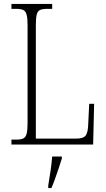

<svg xmlns="http://www.w3.org/2000/svg" viewBox="-20 -734 538 975"><path d="M38 0V-25H62Q85 -25 97.5 -30.5Q110 -36 115 -54Q120 -72 120 -109V-605Q120 -642 115 -660Q110 -678 97.5 -683.5Q85 -689 62 -689H38V-714H245V-689H220Q196 -689 183.5 -683.5Q171 -678 166.5 -660Q162 -642 162 -606V-30H366Q404 -30 415.5 -46.5Q427 -63 428 -104L433 -207H458L453 0ZM225 208Q231 172 236.5 135Q242 98 245 61H294V71Q288 92 278.5 119.5Q269 147 259.5 174Q250 201 241 221H225Z"/></svg>

Font: Noto Serif Bengali Condensed ExtraLight
Style: Regular
Weight: 200
Width: 3
Designer: Juan Bruce, Universal Thirst, Indian Type Foundry and the Monotype Design Team.
Foundry: Monotype Imaging Inc.
Version: Version 2.003; ttfautohint (v1.8.4.7-5d5b)